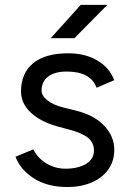

<svg xmlns="http://www.w3.org/2000/svg" viewBox="-20 -740 519 772"><path d="M42.3 -109.8 114.1 -139.4Q130.8 -104.8 166.2 -83.2Q201.6 -61.7 243.3 -61.7Q293.6 -61.7 325.7 -80.9Q357.8 -100.2 357.8 -134.8Q357.8 -166.2 334.3 -185.6Q310.8 -204.9 262.6 -217.7L213 -231.1Q143.2 -250.1 103.8 -287.3Q64.5 -324.4 64.5 -371.9Q64.5 -445.3 112.9 -485.5Q161.3 -525.7 254.5 -525.7Q322.3 -525.7 371.3 -496.9Q420.3 -468.1 439.2 -417.6L368.5 -387.1Q355.3 -421.3 325 -436.8Q294.8 -452.3 248 -452.3Q200.1 -452.3 173.6 -432.2Q147.2 -412 147.2 -376.1Q147.2 -355.4 169.8 -337.1Q192.3 -318.7 235.2 -307.6L285.7 -295.2Q359.5 -276.8 399.5 -234Q439.5 -191.3 439.5 -137.8Q439.5 -92.1 415.3 -58.3Q391.1 -24.6 348.4 -6.3Q305.6 12 251.2 12Q170.7 12 116.4 -22.7Q62.1 -57.3 42.3 -109.8ZM304.6 -720.3H411.6L279.2 -586.5H184Z"/></svg>

Font: 寒蝉端黑体 Light
Style: Regular
Weight: 300
Designer: ChillDuanSans {Warren2060}; 
Source Han Sans {Ryoko NISHIZUKA 西塚涼子 (kana, bopomofo & ideographs); Paul D. Hunt (Latin, G
Foundry: ChillType&Adobe
Version: Version 1.300;Glyphs 3.3 (3306)